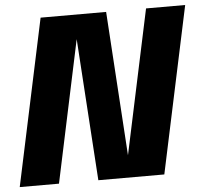

<svg xmlns="http://www.w3.org/2000/svg" viewBox="-52 -793 905 848"><g transform="rotate(-5 400.0 -369.0)"><path d="M175.5 0H1.5L158.5 -737.5H449L490 -98.5L626 -737.5H799.5L642.5 0H350L309 -629Z"/></g></svg>

Font: Epilogue ExtraBold
Style: Italic
Weight: 800
Italic angle: -12°
Designer: Tyler Finck
Foundry: Etcetera Type Co
Version: Version 2.111; ttfautohint (v1.8.3)